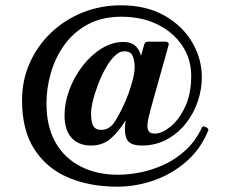

<svg xmlns="http://www.w3.org/2000/svg" viewBox="-20 -580 851 723"><path d="M422 123Q319 123 238 89Q157 55 110 -17Q63 -89 63 -202Q63 -278 92 -343Q121 -408 172.5 -457Q224 -506 291.5 -533Q359 -560 435 -560Q531 -560 599 -521.5Q667 -483 703.5 -421Q740 -359 740 -289Q740 -242 724 -196Q708 -150 678 -113Q648 -76 606.5 -54Q565 -32 514 -32Q469 -32 457.5 -56Q446 -80 453 -127Q429 -87 398.5 -59.5Q368 -32 323 -32Q276 -32 249.5 -61Q223 -90 223 -146Q223 -193 241 -241.5Q259 -290 290.5 -331Q322 -372 362 -397Q402 -422 445 -422Q473 -422 489 -408Q505 -394 511 -370L523 -412Q524 -416 527 -419.5Q530 -423 537 -423H606Q609 -423 613 -419.5Q617 -416 614 -407L549 -175Q544 -156 539.5 -137.5Q535 -119 535 -106Q535 -92 541 -84.5Q547 -77 563 -77Q590 -77 622 -103Q654 -129 677 -177.5Q700 -226 700 -294Q700 -358 666 -408.5Q632 -459 573 -488Q514 -517 437 -517Q364 -517 310.5 -488Q257 -459 222.5 -411Q188 -363 171.5 -305.5Q155 -248 155 -191Q155 -103 189 -43.5Q223 16 284 47Q345 78 425 78Q463 78 507 69.5Q551 61 595.5 41Q640 21 678.5 -14Q717 -49 742 -103Q747 -105 755 -101.5Q763 -98 765 -91Q737 -20 682 28Q627 76 559 99.5Q491 123 422 123ZM361 -91Q390 -91 408 -116Q426 -141 448 -189Q456 -206 465 -231Q474 -256 480.5 -282Q487 -308 487 -327Q487 -354 479 -370.5Q471 -387 448 -387Q430 -387 411.5 -369Q393 -351 377 -322Q361 -293 348.5 -260Q336 -227 329 -197Q322 -167 323 -147Q324 -116 332.5 -103.5Q341 -91 361 -91Z"/></svg>

Font: Zen Antique Soft
Style: Regular
Weight: 400
Designer: Yoshimichi Ohira
Foundry: Positype
Version: Version 1.001